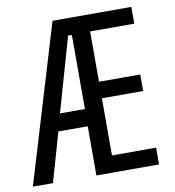

<svg xmlns="http://www.w3.org/2000/svg" viewBox="-82 -785 779 857"><g transform="rotate(-10 307.0 -357.0)"><path d="M570 0H286V-223H153L89 0H-2L213 -714H570V-638H370V-410H557V-335H370V-76H570ZM174 -301H287V-637H270Z"/></g></svg>

Font: Noto Sans Malayalam ExtraCondensed
Style: Regular
Weight: 400
Width: 2
Designer: Jelle Bosma - Monotype Design Team
Foundry: Monotype Imaging Inc.
Version: Version 2.104; ttfautohint (v1.8.4.7-5d5b)